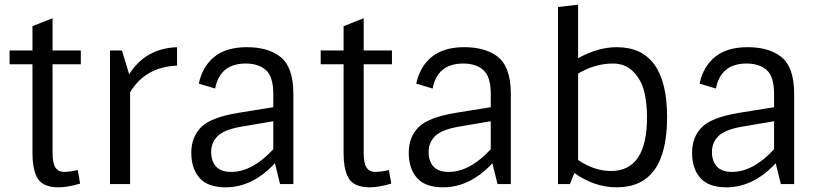

<svg xmlns="http://www.w3.org/2000/svg" viewBox="-20 -788 3516 822"><path d="M21 -513V-572H119V-676L205 -710V-572H326V-513H205V-134Q205 -89 217.5 -70.5Q230 -52 254 -52Q278 -52 313 -60L323 -2Q269 14 231.5 14Q194 14 170 2Q146 -10 136 -34Q119 -70 119 -131V-513Z M537 0H451V-572H502L533 -470Q603 -581 738 -586V-507Q603 -502 537 -393Z M1176 -548Q1236 -505 1236 -386V0H1179L1157 -89Q1061 14 946 14Q870 14 834.5 -26Q799 -66 799 -134Q799 -202 841.5 -244Q884 -286 1001 -305L1150 -329V-386Q1150 -460 1118.5 -488Q1087 -516 1032 -516Q922 -516 901 -409L831 -430Q847 -504 898 -545Q949 -586 1036.5 -586Q1124 -586 1176 -548ZM970 -52Q1060 -52 1150 -149V-269L1009 -245Q938 -232 911 -204.5Q884 -177 884 -137.5Q884 -98 905 -75Q926 -52 970 -52Z M1353 -513V-572H1451V-676L1537 -710V-572H1658V-513H1537V-134Q1537 -89 1549.5 -70.5Q1562 -52 1586 -52Q1610 -52 1645 -60L1655 -2Q1601 14 1563.5 14Q1526 14 1502 2Q1478 -10 1468 -34Q1451 -70 1451 -131V-513Z M2107 -548Q2167 -505 2167 -386V0H2110L2088 -89Q1992 14 1877 14Q1801 14 1765.5 -26Q1730 -66 1730 -134Q1730 -202 1772.5 -244Q1815 -286 1932 -305L2081 -329V-386Q2081 -460 2049.5 -488Q2018 -516 1963 -516Q1853 -516 1832 -409L1762 -430Q1778 -504 1829 -545Q1880 -586 1967.5 -586Q2055 -586 2107 -548ZM1901 -52Q1991 -52 2081 -149V-269L1940 -245Q1869 -232 1842 -204.5Q1815 -177 1815 -137.5Q1815 -98 1836 -75Q1857 -52 1901 -52Z M2620 14Q2526 14 2439 -47L2420 0H2369V-758L2455 -768V-539Q2541 -586 2620 -586Q2836 -586 2836 -286Q2836 14 2620 14ZM2604 -516Q2527 -516 2455 -473V-103Q2524 -56 2596 -56Q2750 -56 2750 -286Q2750 -349 2737.5 -398Q2725 -447 2691 -481.5Q2657 -516 2604 -516Z M3320 -548Q3380 -505 3380 -386V0H3323L3301 -89Q3205 14 3090 14Q3014 14 2978.5 -26Q2943 -66 2943 -134Q2943 -202 2985.5 -244Q3028 -286 3145 -305L3294 -329V-386Q3294 -460 3262.5 -488Q3231 -516 3176 -516Q3066 -516 3045 -409L2975 -430Q2991 -504 3042 -545Q3093 -586 3180.5 -586Q3268 -586 3320 -548ZM3114 -52Q3204 -52 3294 -149V-269L3153 -245Q3082 -232 3055 -204.5Q3028 -177 3028 -137.5Q3028 -98 3049 -75Q3070 -52 3114 -52Z"/></svg>

Font: Sintony
Style: Regular
Weight: 400
Version: Version 001.001